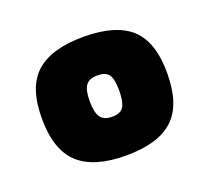

<svg xmlns="http://www.w3.org/2000/svg" viewBox="-68 -745 518 476"><g transform="rotate(-20 191.5 -506.5)"><path d="M192 -350Q107.6 -350 66.9 -387.2Q26.2 -424.4 26.2 -507.8Q26.2 -590.4 66.9 -626.6Q107.6 -662.9 192 -662.9Q276.9 -662.9 316.8 -626.6Q356.8 -590.4 356.8 -507.8Q356.8 -424.4 316.8 -387.2Q276.9 -350 192 -350ZM192.2 -452.2Q214.4 -452.2 222.3 -465.3Q230.2 -478.3 230.2 -507.6Q230.2 -536.8 222.3 -549Q214.4 -561.1 192.2 -561.1Q169.9 -561.1 161.1 -548.7Q152.3 -536.3 152.3 -507.6Q152.3 -478.3 161.1 -465.3Q169.9 -452.2 192.2 -452.2Z"/></g></svg>

Font: TitilliumWeb ExtraLight
Style: Regular
Weight: 400
Designer: Mohamed Gaber, Accademia di Belle Arti di Urbino and others
Foundry: Kief Type Foundry, Accademia di Belle Arti di Urbino and others
Version: Version 3.000; ttfautohint (v1.8.2)